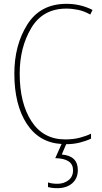

<svg xmlns="http://www.w3.org/2000/svg" viewBox="-20 -744 531 1004"><path d="M280 240Q328 240 357.5 214.5Q387 189 387 145Q387 71 303 64L326 10Q364 10 397.5 1.5Q431 -7 456 -19V-45Q432 -33 398 -24Q364 -15 321 -15Q206 -15 144.5 -110Q83 -205 83 -359Q83 -496 143.5 -597.5Q204 -699 327 -699Q357 -699 388.5 -692.5Q420 -686 452 -668L464 -692Q401 -724 328 -724Q191 -724 123 -616Q55 -508 55 -359Q55 -197 119.5 -97.5Q184 2 302 9L269 83Q362 85 362 146Q362 180 338 198.5Q314 217 280 217Q252 217 231 210V234Q252 240 280 240Z"/></svg>

Font: Noto Sans Display SemiCondensed Thin
Style: Regular
Weight: 250
Width: 4
Designer: Monotype Design team
Foundry: Monotype Imaging Inc.
Version: 1.000